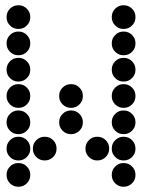

<svg xmlns="http://www.w3.org/2000/svg" viewBox="-20 -715 640 730"><path d="M49 -695Q31 -695 18 -682Q5 -669 5 -651V-649Q5 -631 18 -618Q31 -605 49 -605H51Q69 -605 82 -618Q95 -631 95 -649V-651Q95 -669 82 -682Q69 -695 51 -695ZM449 -695Q431 -695 418 -682Q405 -669 405 -651V-649Q405 -631 418 -618Q431 -605 449 -605H451Q469 -605 482 -618Q495 -631 495 -649V-651Q495 -669 482 -682Q469 -695 451 -695ZM49 -595Q31 -595 18 -582Q5 -569 5 -551V-549Q5 -531 18 -518Q31 -505 49 -505H51Q69 -505 82 -518Q95 -531 95 -549V-551Q95 -569 82 -582Q69 -595 51 -595ZM449 -595Q431 -595 418 -582Q405 -569 405 -551V-549Q405 -531 418 -518Q431 -505 449 -505H451Q469 -505 482 -518Q495 -531 495 -549V-551Q495 -569 482 -582Q469 -595 451 -595ZM49 -495Q31 -495 18 -482Q5 -469 5 -451V-449Q5 -431 18 -418Q31 -405 49 -405H51Q69 -405 82 -418Q95 -431 95 -449V-451Q95 -469 82 -482Q69 -495 51 -495ZM449 -495Q431 -495 418 -482Q405 -469 405 -451V-449Q405 -431 418 -418Q431 -405 449 -405H451Q469 -405 482 -418Q495 -431 495 -449V-451Q495 -469 482 -482Q469 -495 451 -495ZM49 -395Q31 -395 18 -382Q5 -369 5 -351V-349Q5 -331 18 -318Q31 -305 49 -305H51Q69 -305 82 -318Q95 -331 95 -349V-351Q95 -369 82 -382Q69 -395 51 -395ZM249 -395Q231 -395 218 -382Q205 -369 205 -351V-349Q205 -331 218 -318Q231 -305 249 -305H251Q269 -305 282 -318Q295 -331 295 -349V-351Q295 -369 282 -382Q269 -395 251 -395ZM449 -395Q431 -395 418 -382Q405 -369 405 -351V-349Q405 -331 418 -318Q431 -305 449 -305H451Q469 -305 482 -318Q495 -331 495 -349V-351Q495 -369 482 -382Q469 -395 451 -395ZM49 -295Q31 -295 18 -282Q5 -269 5 -251V-249Q5 -231 18 -218Q31 -205 49 -205H51Q69 -205 82 -218Q95 -231 95 -249V-251Q95 -269 82 -282Q69 -295 51 -295ZM249 -295Q231 -295 218 -282Q205 -269 205 -251V-249Q205 -231 218 -218Q231 -205 249 -205H251Q269 -205 282 -218Q295 -231 295 -249V-251Q295 -269 282 -282Q269 -295 251 -295ZM449 -295Q431 -295 418 -282Q405 -269 405 -251V-249Q405 -231 418 -218Q431 -205 449 -205H451Q469 -205 482 -218Q495 -231 495 -249V-251Q495 -269 482 -282Q469 -295 451 -295ZM49 -195Q31 -195 18 -182Q5 -169 5 -151V-149Q5 -131 18 -118Q31 -105 49 -105H51Q69 -105 82 -118Q95 -131 95 -149V-151Q95 -169 82 -182Q69 -195 51 -195ZM149 -195Q131 -195 118 -182Q105 -169 105 -151V-149Q105 -131 118 -118Q131 -105 149 -105H151Q169 -105 182 -118Q195 -131 195 -149V-151Q195 -169 182 -182Q169 -195 151 -195ZM349 -195Q331 -195 318 -182Q305 -169 305 -151V-149Q305 -131 318 -118Q331 -105 349 -105H351Q369 -105 382 -118Q395 -131 395 -149V-151Q395 -169 382 -182Q369 -195 351 -195ZM449 -195Q431 -195 418 -182Q405 -169 405 -151V-149Q405 -131 418 -118Q431 -105 449 -105H451Q469 -105 482 -118Q495 -131 495 -149V-151Q495 -169 482 -182Q469 -195 451 -195ZM49 -95Q31 -95 18 -82Q5 -69 5 -51V-49Q5 -31 18 -18Q31 -5 49 -5H51Q69 -5 82 -18Q95 -31 95 -49V-51Q95 -69 82 -82Q69 -95 51 -95ZM449 -95Q431 -95 418 -82Q405 -69 405 -51V-49Q405 -31 418 -18Q431 -5 449 -5H451Q469 -5 482 -18Q495 -31 495 -49V-51Q495 -69 482 -82Q469 -95 451 -95Z"/></svg>

Font: Doto Black Rounded Black
Style: Regular
Weight: 900
Monospace: yes
Version: Version 1.000